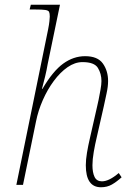

<svg xmlns="http://www.w3.org/2000/svg" viewBox="-20 -780 546 810"><path d="M406 10Q342 10 342 -83Q342 -106 347 -136Q352 -166 360 -200L390 -332Q392 -339 396 -359Q400 -379 404 -401.5Q408 -424 408 -438Q408 -469 393 -493.5Q378 -518 328 -518Q296 -518 265 -496.5Q234 -475 207 -438.5Q180 -402 160.5 -357.5Q141 -313 132 -268L77 0H49L183 -656Q187 -676 188.5 -690.5Q190 -705 190 -710Q190 -724 187 -730Q184 -736 171 -738Q158 -740 127 -740H105L110 -760H233L181 -509Q177 -485 170.5 -458Q164 -431 157 -405H159Q203 -480 246.5 -511.5Q290 -543 339 -543Q392 -543 414 -512Q436 -481 436 -438Q436 -415 429.5 -385.5Q423 -356 418 -332L388 -200Q381 -171 375.5 -139Q370 -107 370 -83Q370 -52 379 -33.5Q388 -15 410 -15Q440 -15 481 -50L493 -32Q472 -13 452 -1.5Q432 10 406 10Z"/></svg>

Font: Noto Serif Thin
Style: Italic
Weight: 100
Italic angle: -12°
Designer: Monotype Design Team
Foundry: Monotype Imaging Inc.
Version: Version 2.014; ttfautohint (v1.8.4.7-5d5b)